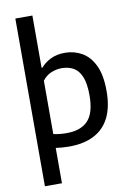

<svg xmlns="http://www.w3.org/2000/svg" viewBox="-108 -874 796 1159"><g transform="rotate(-10 290.0 -294.0)"><path d="M70.5 220V-808H175V-488H180.5Q205.5 -517.5 242.8 -535Q280 -552.5 328.5 -552.5Q385 -552.5 432.5 -525.5Q480 -498.5 508.5 -439.2Q537 -380 537 -282Q537 -185 505 -120.2Q473 -55.5 410.2 -23Q347.5 9.5 255.5 9.5Q235 9.5 214 7.8Q193 6 175 3.5V220ZM256.5 -73Q343.5 -73 387.2 -119.8Q431 -166.5 431 -273.5Q431 -348 413.2 -389.5Q395.5 -431 364.2 -447.8Q333 -464.5 293.5 -464.5Q260.5 -464.5 228.5 -451Q196.5 -437.5 175 -408.5V-81.5Q191.5 -77.5 213.5 -75.2Q235.5 -73 256.5 -73Z"/></g></svg>

Font: Encode Sans Condensed Thin Medium
Style: Regular
Weight: 500
Version: Version 3.002